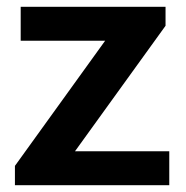

<svg xmlns="http://www.w3.org/2000/svg" viewBox="-20 -546 549 566"><path d="M24 0V-57L290 -426H41V-526H468V-470L201 -100H479V0Z"/></svg>

Font: Archivo SemiBold
Style: Regular
Weight: 600
Designer: Hector Gatti
Foundry: Omnibus-Type
Version: Version 2.001